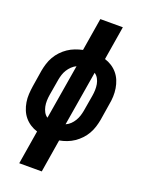

<svg xmlns="http://www.w3.org/2000/svg" viewBox="-171 -818 843 1106"><g transform="rotate(20 250.0 -265.0)"><path d="M91 205 125 -2Q102 -9 82 -22Q62 -35 47 -53Q32 -71 23 -93Q14 -115 10 -139.5Q6 -164 7.5 -189Q9 -214 13 -240L29 -340Q33 -362 40 -384.5Q47 -407 59 -428Q71 -449 88 -467Q105 -485 125 -498.5Q145 -512 167.5 -520.5Q190 -529 213 -534L246 -735H384L350 -528Q373 -521 393 -508Q413 -495 428 -477Q443 -459 452 -437Q461 -415 465 -390.5Q469 -366 468 -341Q467 -316 462 -290L446 -190Q442 -168 435 -145.5Q428 -123 416 -102Q404 -81 387 -63Q370 -45 350 -31.5Q330 -18 307.5 -9.5Q285 -1 262 3L229 205ZM154 -97 210 -433Q195 -426 182 -413.5Q169 -401 160 -386.5Q151 -372 146 -356.5Q141 -341 138 -325L121 -225Q118 -207 117.5 -188.5Q117 -170 120.5 -153Q124 -136 132 -121Q140 -106 154 -97ZM265 -97Q281 -104 293.5 -116Q306 -128 315 -143Q324 -158 329 -173.5Q334 -189 337 -205L354 -305Q357 -323 357.5 -341Q358 -359 355 -376Q352 -393 343.5 -408.5Q335 -424 321 -433Z"/></g></svg>

Font: Iosevka Slab Heavy Oblique
Style: Regular
Weight: 900
Italic angle: -9°
Monospace: yes
Designer: Belleve Invis
Foundry: Belleve Invis
Version: Version 11.1.1; ttfautohint (v1.8.3)